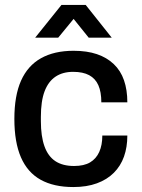

<svg xmlns="http://www.w3.org/2000/svg" viewBox="-20 -743 572 775"><path d="M276 12Q197 12 144 -17.5Q91 -47 64.5 -108Q38 -169 38 -263Q38 -357 65 -417.5Q92 -478 145.5 -508Q199 -538 277 -538Q331 -538 371 -524.5Q411 -511 439 -484.5Q467 -458 480.5 -419Q494 -380 494 -330H389Q389 -372 377 -399Q365 -426 340 -439.5Q315 -453 275 -453Q233 -453 204 -433.5Q175 -414 160 -374.5Q145 -335 145 -271V-254Q145 -193 159.5 -152.5Q174 -112 203.5 -92.5Q233 -73 279 -73Q319 -73 343.5 -87.5Q368 -102 380.5 -129.5Q393 -157 393 -196H494Q494 -149 480.5 -111Q467 -73 439.5 -45.5Q412 -18 371 -3Q330 12 276 12ZM122 -591 228 -723H326L431 -591H338L252 -698L302 -697L215 -591Z"/></svg>

Font: Archivo SemiBold Medium
Style: Regular
Weight: 500
Version: Version 2.001